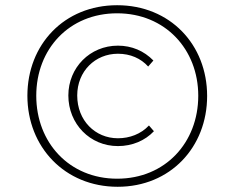

<svg xmlns="http://www.w3.org/2000/svg" viewBox="-20 -706 899 736"><path d="M431 10C633 10 774 -142 774 -338C774 -535 632 -686 429 -686C226 -686 85 -535 85 -339C85 -143 228 10 431 10ZM119 -339C119 -518 245 -655 429 -655C613 -655 740 -517 740 -339C740 -159 613 -21 429 -21C246 -21 119 -159 119 -339ZM242 -340C242 -231 325 -146 432 -146C487 -146 536 -167 570 -203L551 -225C520 -192 477 -176 432 -176C345 -176 276 -244 276 -340C276 -433 345 -500 432 -500C480 -500 520 -482 548 -451L568 -474C532 -511 485 -531 432 -531C325 -531 242 -447 242 -340Z"/></svg>

Font: MV Cash Thin
Style: Regular
Weight: 100
Designer: Rodrigo Fuenzalida
Foundry: fragTYPE
Version: Version 1.100;Glyphs 3.1.2 (3151)